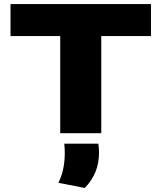

<svg xmlns="http://www.w3.org/2000/svg" viewBox="-20 -659 799 950"><path d="M278 0V-568H481V0ZM32 -480.5V-639H727V-480.5ZM466.5 52Q468 60 469 72.2Q470 84.5 470 94.5Q470 146 453.5 188.8Q437 231.5 399.5 271L269 245.5Q285 213 292.8 176.5Q300.5 140 300.5 96Q300.5 84.5 299.8 74Q299 63.5 298 52Z"/></svg>

Font: Anek Latin Expanded ExtraBold
Style: Regular
Weight: 800
Width: 7
Designer: Yesha Goshar
Foundry: Ek Type
Version: Version 1.003